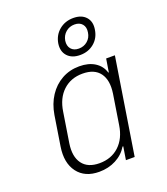

<svg xmlns="http://www.w3.org/2000/svg" viewBox="-149 -918 897 1032"><g transform="rotate(-20 300.0 -402.5)"><path d="M241 10Q159 10 118 -44.5Q77 -99 91 -189L118 -360Q128 -420 157.5 -465Q187 -510 232 -535Q277 -560 332 -560Q385 -560 420.5 -537.5Q456 -515 468 -475H471L483 -550H533L446 0H396L408 -75H404Q380 -35 337 -12.5Q294 10 241 10ZM258 -33Q326 -33 370.5 -74.5Q415 -116 426 -189L453 -360Q464 -434 433.5 -475.5Q403 -517 335 -517Q268 -517 223.5 -475.5Q179 -434 168 -360L141 -189Q130 -116 160.5 -74.5Q191 -33 258 -33ZM359 -615Q312 -615 287 -642.5Q262 -670 269 -715Q277 -760 310.5 -787.5Q344 -815 391 -815Q438 -815 462.5 -787.5Q487 -760 479 -715Q472 -670 439 -642.5Q406 -615 359 -615ZM364 -650Q393 -650 414 -668Q435 -686 439 -715Q444 -744 429 -762Q414 -780 385 -780Q356 -780 335 -762Q314 -744 309 -715Q305 -686 320 -668Q335 -650 364 -650Z"/></g></svg>

Font: NKDuy Mono Thin
Style: Italic
Weight: 100
Italic angle: -9°
Monospace: yes
Designer: NKDuy
Foundry: NKDuy
Version: Version 2.251; ttfautohint (v1.8.4.7-5d5b)